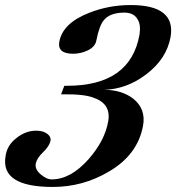

<svg xmlns="http://www.w3.org/2000/svg" viewBox="-42 -725 698 761"><path d="M634 -578Q618 -491 537 -430Q461 -372 371 -369Q440 -369 486 -334Q537 -293 525 -227Q504 -111 388 -44Q286 16 167 16Q-41 16 -20 -106Q-14 -149 22 -177Q59 -207 101 -207Q112 -207 122 -205Q132 -203 140 -198Q162 -185 158 -166Q153 -145 129 -122Q105 -99 100 -78Q95 -55 118 -35Q142 -14 163 -14Q238 -14 309 -94Q374 -168 387 -245Q399 -314 328 -338Q289 -353 200 -351L213 -385H224Q475 -385 511 -588Q517 -628 503 -649Q488 -675 451 -675Q392 -675 368 -643Q351 -621 340 -565Q335 -538 303 -524Q277 -512 248 -512Q185 -512 193 -559Q206 -633 311 -674Q389 -705 476 -705Q656 -705 634 -578Z"/></svg>

Font: DG Didot
Style: Bold Italic
Weight: 700
Designer: David Gatwood, Takis Katsoulidis, and George D. Matthiopoulos
Foundry: David Gatwood
Version: Version 1.0